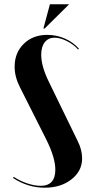

<svg xmlns="http://www.w3.org/2000/svg" viewBox="-20 -873 426 903"><path d="M189.9 -738.8H184.1L214.8 -853H305.2ZM240.2 -75.2Q240.2 -130.9 198.2 -215.8L74.2 -461.9Q48.8 -511.2 48.8 -559.1Q48.8 -625 91.8 -667Q134.8 -709 202.1 -709Q245.1 -709 284.7 -691.9Q324.2 -674.8 351.1 -644L347.2 -640.1Q327.6 -663.1 295.4 -679.4Q263.2 -695.8 236.8 -695.8Q207.5 -695.8 190.7 -674.6Q173.8 -653.3 173.8 -615.2Q173.8 -561.5 210 -487.8L345.2 -210Q366.2 -168.5 366.2 -127.9Q366.2 -68.8 316.2 -29.5Q266.1 9.8 190.9 9.8Q110.4 9.8 41 -36.1L44.9 -41Q72.8 -22.5 107.7 -10.7Q142.6 1 170.9 1Q240.2 1 240.2 -75.2Z"/></svg>

Font: Moniqa Black Display
Style: Regular
Weight: 900
Designer: Rajesh Rajput
Foundry: Rajesh Rajput
Version: Version 1.000